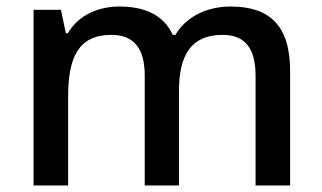

<svg xmlns="http://www.w3.org/2000/svg" viewBox="-20 -635 989 589"><path d="M687 -615C619 -615 553 -587 518 -528H510C483 -587 427 -615 346 -615C282 -615 221 -589 188 -533H182L167 -605H83V-66H189V-338C189 -460 221 -528 322 -528C391 -528 424 -486 424 -403V-66H529V-356C529 -467 567 -528 663 -528C732 -528 764 -486 764 -403V-66H870V-417C870 -556 808 -615 687 -615Z"/></svg>

Font: Noto Sans Malayalam UI Medium
Style: Regular
Weight: 500
Designer: Jelle Bosma - Monotype Design Team
Foundry: Monotype Imaging Inc.
Version: Version 2.104